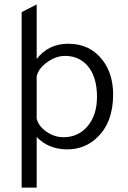

<svg xmlns="http://www.w3.org/2000/svg" viewBox="-20 -664 581 869"><path d="M78 -609 146 -644V-397Q199 -466 289 -466Q388 -466 444 -392Q492 -330 492 -236Q492 -112 422 -44Q366 12 284 12Q200 12 146 -44V185H78ZM146 -318V-127Q155 -92 191 -67.5Q227 -43 267 -43Q335 -43 377 -93.5Q419 -144 419 -226Q419 -319 374 -369Q335 -411 274 -411Q233 -411 193 -382Q153 -353 146 -318Z"/></svg>

Font: Tajawal
Style: Regular
Weight: 400
Designer: Boutros Fonts
Foundry: Created by Boutros International 2017
Version: Version 1.700